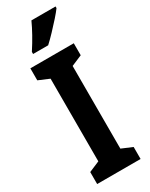

<svg xmlns="http://www.w3.org/2000/svg" viewBox="-239 -979 803 1026"><g transform="rotate(-30 163.0 -466.5)"><path d="M297 0H29V-74L95 -102V-612L29 -640V-714H297V-640L231 -612V-102L297 -74ZM311 -923Q298 -905 274 -878Q250 -851 223 -822.5Q196 -794 173 -773H80V-786Q106 -826 126.5 -863Q147 -900 162 -933H311Z"/></g></svg>

Font: Noto Sans Lao UI ExtCond
Style: Bold
Weight: 700
Width: 2
Designer: Monotype Design Team
Foundry: Monotype Imaging Inc.
Version: Version 2.000; ttfautohint (v1.8.4.7-5d5b)